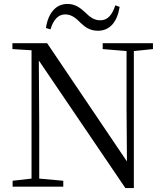

<svg xmlns="http://www.w3.org/2000/svg" viewBox="-20 -947 836 974"><path d="M213 -805 236 -798C251 -847 275 -874 311 -874C345 -874 368 -852 390 -830C412 -809 437 -791 477 -791C538 -791 575 -837 587 -912L565 -920C549 -871 526 -844 489 -844C454 -844 433 -864 410 -886C387 -907 362 -927 322 -927C263 -927 224 -880 213 -805ZM616 7H659V-688L756 -698V-728H501V-698L622 -688V-395L624 -128L219 -728H43V-698L140 -692V-41L44 -30V0H301V-30L179 -41V-319L177 -640Z"/></svg>

Font: Harano Aji Mincho
Style: Regular
Weight: 400
Foundry: Masamichi Hosoda
Version: HaranoAjiMincho-Regular version 20230610;ttx 4.39.4